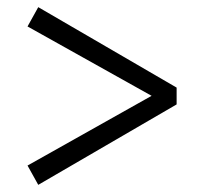

<svg xmlns="http://www.w3.org/2000/svg" viewBox="-20 -598 570 537"><path d="M474 -353V-306L87 -81L57 -135L404 -330L57 -524L87 -578Z"/></svg>

Font: Source Serif 4
Style: Regular
Weight: 400
Designer: Frank Grießhammer
Foundry: Adobe
Version: Version 4.005;hotconv 1.1.0;makeotfexe 2.6.0